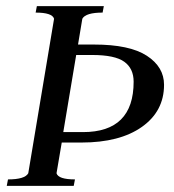

<svg xmlns="http://www.w3.org/2000/svg" viewBox="-20 -605 566 625"><path d="M2 0 6 -21Q61 -21 72 -41L156 -544Q150 -564 96 -564L100 -585H318L314 -564Q259 -564 248 -544L234 -460H286Q402 -460 458 -423.5Q514 -387 514 -329Q514 -243 442 -192Q370 -141 245 -141H181L164 -41Q170 -21 224 -21L220 0ZM228 -426 186 -175H250Q415 -175 415 -339Q415 -382 384.5 -404Q354 -426 280 -426Z"/></svg>

Font: Judson
Style: Italic
Weight: 400
Italic angle: -9.5°
Version: Version 20110429